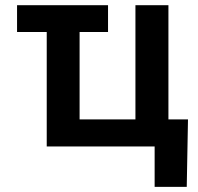

<svg xmlns="http://www.w3.org/2000/svg" viewBox="-20 -566 767 742"><path d="M397.5 -545.9V-442.4H287.6V-104.5H503.4V-545.9H630.9V-104.5H706.5L701.7 156.2H577.6V0H160.6V-442.4H45.9V-545.9Z"/></svg>

Font: Inter-SemiBold
Style: Regular
Weight: 600
Designer: Rasmus Andersson
Foundry: rsms
Version: Version 4.000;git-a52131595